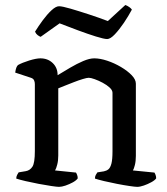

<svg xmlns="http://www.w3.org/2000/svg" viewBox="-20 -727 649 747"><path d="M209.6 0Q201.9 0 179.7 -3.3Q157.6 -6.5 130.3 -11.7Q103 -16.9 79 -22.5Q55 -28.2 43.2 -32.2Q43.2 -39.7 46.6 -46.4Q50 -53 52.5 -56.4L80.3 -61.1Q96.6 -63.9 106.1 -78.4Q115.6 -92.9 115.6 -139.1V-399.9Q115.6 -407.9 112.5 -414.7Q109.4 -421.5 99.9 -424.5L39.1 -444.6Q41.1 -457.5 43.6 -463.9Q46.2 -470.4 50 -474Q66.3 -483.1 93.6 -491.6Q121 -500 137.2 -500Q166 -500 185.1 -481.7Q204.2 -463.4 204.2 -434.4Q227.5 -448.7 253.3 -463.8Q279.1 -479 303.7 -489.5Q328.4 -500 346.6 -500Q369.1 -500 397.1 -490.8Q425 -481.5 450.5 -466.4Q476.1 -451.3 492.4 -434.4Q508.6 -417.5 508.6 -401.5V-120.5Q508.6 -100 504.7 -84.8Q500.9 -69.7 497.1 -63.9L580.8 -55.6Q583 -52.4 585.3 -46.3Q587.6 -40.3 587.6 -33Q582.4 -25.4 568.4 -17.9Q554.5 -10.3 539.6 -5.2Q524.6 0 513.9 0Q505.9 0 483.8 -3.3Q461.8 -6.5 435.1 -11.7Q408.5 -16.9 384.8 -22.5Q361.2 -28.2 349.4 -32.2Q349.4 -40.5 352.7 -46.5Q356 -52.6 359 -56.4L384.2 -60.4Q394.4 -62.4 401.8 -68.3Q409.2 -74.3 413.5 -90.5Q417.7 -106.8 417.7 -139.1V-365.9Q417.7 -375.9 406.7 -386.2Q395.6 -396.5 379.4 -405.1Q363.2 -413.7 348.2 -419Q333.2 -424.4 325.3 -424.4Q318.3 -424.4 302.2 -419.5Q286.1 -414.7 267.2 -407.3Q248.3 -400 231.6 -393.3Q215 -386.5 206.7 -383.3V-122Q206.7 -102.3 202.7 -86.8Q198.7 -71.2 194.2 -63.9L275.6 -55.6Q277.8 -52.4 280.1 -46.3Q282.4 -40.3 282.4 -33Q277.1 -25.2 263.5 -17.6Q249.8 -10.1 234.9 -5Q220 0 209.6 0ZM397 -575.1Q385 -575.1 353.1 -585Q321.3 -594.9 282.9 -609.2Q244.5 -623.5 211.9 -636.2L138.1 -583.7Q132.6 -585.7 126.3 -590.5Q120 -595.2 116.3 -603.8Q129.3 -624.9 146.3 -648Q163.3 -671 180.3 -686.9Q197.4 -702.7 209.7 -702.7Q222.2 -702.7 254.4 -693.3Q286.6 -683.9 326.3 -670.9Q366 -657.9 399.6 -645.1L467.5 -707.5Q476.8 -704.1 483.4 -699.2Q490.1 -694.4 493.1 -689.6Q480.3 -665.5 462.3 -638.6Q444.2 -611.8 426.8 -593.5Q409.4 -575.1 397 -575.1Z"/></svg>

Font: Texturina Medium
Style: Regular
Weight: 500
Designer: Guillermo Torres Carreño
Foundry: Omnibus-Type
Version: Version 1.003